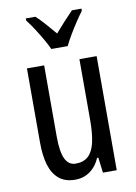

<svg xmlns="http://www.w3.org/2000/svg" viewBox="-87 -823 630 890"><g transform="rotate(-10 228.0 -378.0)"><path d="M391 -537V0H326L317 -72H311Q300 -46 282.5 -27.5Q265 -9 243 0.5Q221 10 195 10Q147 10 118 -14.5Q89 -39 76 -83Q63 -127 63 -187V-537H144V-202Q144 -131 160 -97Q176 -63 210 -63Q247 -63 269 -83.5Q291 -104 300.5 -145.5Q310 -187 310 -251V-537ZM190 -606Q180 -628 165 -654Q150 -680 133 -706.5Q116 -733 98 -756V-766H143Q162 -749 184.5 -723.5Q207 -698 229 -672Q255 -702 272.5 -721Q290 -740 315 -766H360V-756Q345 -736 327.5 -709.5Q310 -683 294 -656Q278 -629 267 -606Z"/></g></svg>

Font: Noto Sans ExtraCondensed
Style: Regular
Weight: 400
Width: 2
Designer: Monotype Design Team
Foundry: Monotype Imaging Inc.
Version: Version 2.013